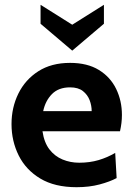

<svg xmlns="http://www.w3.org/2000/svg" viewBox="-20 -770 555 800"><path d="M299 10Q208 10 148 -26Q88 -62 58 -122Q28 -182 28 -253Q28 -322 56.5 -380Q85 -438 139.5 -473Q194 -508 272 -508Q344 -508 392 -478.5Q440 -449 464 -399.5Q488 -350 488 -291Q488 -274 486 -257.5Q484 -241 480 -223H157Q164 -176 186 -147.5Q208 -119 240.5 -105.5Q273 -92 310 -92Q354 -92 391 -103Q428 -114 460 -133L466 -28Q438 -13 395 -1.5Q352 10 299 10ZM160 -307H362Q362 -330 353.5 -352.5Q345 -375 325.5 -390.5Q306 -406 272 -406Q224 -406 196.5 -378Q169 -350 160 -307ZM281 -559 149 -671V-750L281 -667L413 -750V-671Z"/></svg>

Font: Cabin VF Beta
Style: Regular
Weight: 400
Designer: Pablo Impallari
Foundry: Pablo Impallari. http://www.impallari.com Igino Marini. http://www.ikern.com
Version: Version 2.200